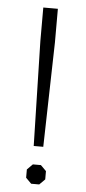

<svg xmlns="http://www.w3.org/2000/svg" viewBox="-52 -731 339 761"><g transform="rotate(5 118.0 -350.0)"><path d="M89 -566V-700H147V-566L137 -150H99ZM80 -22V-55L102 -77H134L156 -55V-22L134 0H102Z"/></g></svg>

Font: Chakra Petch Light
Style: Regular
Weight: 300
Designer: Katatrad Aksorn Co.,Ltd.
Foundry: Cadson Demak Co.,Ltd.
Version: Version 1.000; ttfautohint (v1.6)